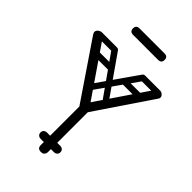

<svg xmlns="http://www.w3.org/2000/svg" viewBox="-253 -957 1052 1052"><g transform="rotate(45 273.5 -430.5)"><path d="M276 0Q249 0 249 -26Q249 -81 249 -111.5Q249 -142 249 -158.5Q249 -175 249 -187Q249 -199 249 -215.5Q249 -232 249 -262.5Q249 -293 249 -348Q249 -374 276 -374Q304 -374 304 -350V-28Q304 -16 297 -8Q290 0 276 0ZM24 -657Q18 -666 18 -673Q18 -685 31 -694Q42 -700 49 -700Q60 -700 67 -690L276 -385L481 -687Q491 -700 501 -700Q510 -700 516 -695Q529 -686 529 -674Q529 -668 524 -661L273 -290ZM203 -426Q189 -435 199 -449L368 -691Q377 -705 392 -695Q407 -685 398 -671L228 -430Q217 -416 203 -426ZM519 -682Q519 -665 502 -665H386Q367 -665 367 -682Q367 -700 385 -700H501Q519 -700 519 -682ZM463 -596Q463 -579 446 -579H330Q311 -579 311 -596Q311 -614 329 -614H445Q463 -614 463 -596ZM347 -426Q333 -416 322 -430L152 -671Q143 -685 158 -695Q173 -705 182 -691L351 -449Q361 -435 347 -426ZM31 -682Q31 -700 49 -700H165Q183 -700 183 -682Q183 -665 164 -665H48Q31 -665 31 -682ZM87 -596Q87 -614 105 -614H221Q239 -614 239 -596Q239 -579 220 -579H104Q87 -579 87 -596ZM199 -75Q199 -86 206 -92Q213 -99 225 -99H274Q286 -99 293 -93Q300 -86 300 -75Q300 -63 293 -56Q286 -50 274 -50H225Q213 -50 206 -57Q199 -63 199 -75ZM353 -75Q353 -63 346 -57Q339 -50 327 -50H278Q267 -50 259 -56Q252 -63 252 -75Q252 -86 259 -93Q267 -99 278 -99H327Q339 -99 346 -92Q353 -86 353 -75ZM180 -811Q154 -811 154 -836Q154 -861 180 -861H373Q399 -861 399 -836Q399 -811 373 -811Z"/></g></svg>

Font: Nsibidi Libre Uzo
Style: Regular
Weight: 400
Designer: Oluwaseun Badejo
Version: Version 1.021